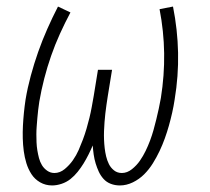

<svg xmlns="http://www.w3.org/2000/svg" viewBox="-20 -558 640 586"><path d="M139 8Q119 8 102.5 -1.5Q86 -11 76 -26.5Q66 -42 60.5 -60Q55 -78 52.5 -97Q50 -116 49.5 -135.5Q49 -155 50 -174.5Q51 -194 53 -214Q55 -234 58 -254Q64 -290 74 -327Q84 -364 96.5 -399.5Q109 -435 124.5 -470Q140 -505 157 -538L195 -520Q178 -488 163 -455Q148 -422 136 -387.5Q124 -353 115 -318Q106 -283 100 -248Q98 -235 96.5 -222.5Q95 -210 94 -197.5Q93 -185 92 -172.5Q91 -160 91 -148Q91 -136 91.5 -123.5Q92 -111 94 -99Q96 -87 99 -75.5Q102 -64 108 -54Q114 -44 124 -37Q134 -30 146 -30Q163 -30 177.5 -42Q192 -54 202.5 -69Q213 -84 220 -100Q227 -116 233 -132Q239 -148 244 -165Q249 -182 253 -198.5Q257 -215 260 -231.5Q263 -248 266 -265L279 -345H322L309 -265Q307 -252 305 -238.5Q303 -225 301.5 -211.5Q300 -198 299 -185Q298 -172 297.5 -158.5Q297 -145 297.5 -132Q298 -119 299.5 -106Q301 -93 304 -80.5Q307 -68 312.5 -57Q318 -46 328 -38Q338 -30 352 -30Q368 -30 382.5 -41.5Q397 -53 407 -67.5Q417 -82 424.5 -97.5Q432 -113 438 -129Q444 -145 448.5 -161Q453 -177 457 -193.5Q461 -210 464.5 -226Q468 -242 471 -259Q482 -328 481 -395.5Q480 -463 467 -530L508 -538Q522 -468 523.5 -397Q525 -326 513 -254Q510 -234 505.5 -214Q501 -194 495.5 -174.5Q490 -155 483 -135.5Q476 -116 467 -97Q458 -78 446.5 -59.5Q435 -41 420 -26Q405 -11 385.5 -1.5Q366 8 346 8Q331 8 318 3Q305 -2 296 -12Q287 -22 281.5 -34Q276 -46 272 -59Q268 -72 266 -86Q264 -100 263 -114Q257 -100 250 -86Q243 -72 235 -59Q227 -46 217 -33.5Q207 -21 195 -11.5Q183 -2 168 3Q153 8 139 8Z"/></svg>

Font: Iosevka Curly Slab XLtEx
Style: Italic
Weight: 200
Width: 7
Italic angle: -9°
Monospace: yes
Designer: Belleve Invis
Foundry: Belleve Invis
Version: Version 11.1.0; ttfautohint (v1.8.3)